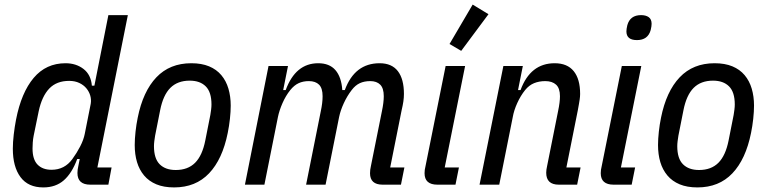

<svg xmlns="http://www.w3.org/2000/svg" viewBox="-20 -806 3347 838"><path d="M374 0Q318 0 318 -51Q318 -65 322 -82L328 -112H317Q294 -50 258.5 -19Q223 12 169 12Q103 12 69.5 -33Q36 -78 36 -157Q36 -185 40 -219Q44 -253 50 -284Q73 -402 127 -466Q181 -530 266 -530Q312 -530 344.5 -505Q377 -480 381 -432H392L453 -740H538L405 -75H467L453 0ZM205 -65Q262 -65 296 -112Q315 -138 330 -167Q345 -196 350 -222L376 -353Q379 -371 374 -388.5Q369 -406 357 -420.5Q345 -435 326 -444Q307 -453 282 -453Q227 -453 195 -419.5Q163 -386 149 -321L127 -214Q124 -199 123 -184Q122 -169 122 -158Q122 -110 144 -87.5Q166 -65 205 -65Z M740 12Q695 12 662.5 -1.5Q630 -15 609 -40Q588 -65 578 -98.5Q568 -132 568 -173Q568 -199 571.5 -231Q575 -263 581 -292Q604 -407 662.5 -468.5Q721 -530 815 -530Q860 -530 892.5 -516.5Q925 -503 946 -478Q967 -453 977 -419Q987 -385 987 -345Q987 -319 983.5 -287Q980 -255 974 -226Q951 -111 892.5 -49.5Q834 12 740 12ZM747 -64Q800 -64 831.5 -95.5Q863 -127 876 -193L898 -304Q900 -316 901.5 -328Q903 -340 903 -350Q903 -404 878 -429Q853 -454 808 -454Q755 -454 723.5 -422.5Q692 -391 679 -325L657 -214Q655 -202 653.5 -190Q652 -178 652 -168Q652 -114 677 -89Q702 -64 747 -64Z M1049 0 1152 -518H1237L1216 -413H1227Q1270 -530 1369 -530Q1418 -530 1444 -500Q1470 -470 1474 -413H1485Q1528 -530 1637 -530Q1690 -530 1716.5 -495.5Q1743 -461 1743 -396Q1743 -380 1740.5 -363Q1738 -346 1733 -325L1683 -75H1745L1730 0H1650Q1595 0 1595 -50Q1595 -65 1599 -82L1647 -321Q1655 -359 1655 -386Q1655 -421 1639.5 -436.5Q1624 -452 1596 -452Q1570 -452 1550.5 -443Q1531 -434 1515 -413Q1495 -387 1480.5 -355.5Q1466 -324 1460 -295L1401 0H1316L1380 -320Q1388 -357 1388 -386Q1388 -421 1372.5 -436.5Q1357 -452 1328 -452Q1303 -452 1283.5 -443Q1264 -434 1247 -413Q1227 -388 1213 -356Q1199 -324 1193 -295L1134 0Z M1889 0Q1833 0 1833 -50Q1833 -58 1834 -65Q1835 -72 1837 -80L1925 -518H2010L1921 -75H1983L1968 0ZM1993 -584 1942 -614 2043 -786 2112 -744Z M2073 0 2177 -518H2262L2241 -413H2252Q2295 -530 2401 -530Q2456 -530 2484 -495.5Q2512 -461 2512 -396Q2512 -390 2511.5 -384.5Q2511 -379 2510 -371.5Q2509 -364 2507 -353Q2505 -342 2502 -325L2452 -75H2514L2499 0H2419Q2364 0 2364 -52Q2364 -65 2368 -82L2416 -322Q2424 -360 2424 -386Q2424 -421 2407 -436.5Q2390 -452 2360 -452Q2333 -452 2311 -443Q2289 -434 2272 -413Q2252 -388 2237.5 -356Q2223 -324 2218 -295L2159 0Z M2760 -631Q2714 -631 2714 -669Q2714 -674 2715 -681Q2716 -688 2718 -696Q2730 -740 2778 -740Q2799 -740 2811.5 -731Q2824 -722 2824 -702Q2824 -697 2823 -690Q2822 -683 2820 -675Q2808 -631 2760 -631ZM2658 0Q2602 0 2602 -50Q2602 -58 2603 -65Q2604 -72 2606 -80L2694 -518H2779L2690 -75H2752L2737 0Z M3024 12Q2979 12 2946.5 -1.5Q2914 -15 2893 -40Q2872 -65 2862 -98.5Q2852 -132 2852 -173Q2852 -199 2855.5 -231Q2859 -263 2865 -292Q2888 -407 2946.5 -468.5Q3005 -530 3099 -530Q3144 -530 3176.5 -516.5Q3209 -503 3230 -478Q3251 -453 3261 -419Q3271 -385 3271 -345Q3271 -319 3267.5 -287Q3264 -255 3258 -226Q3235 -111 3176.5 -49.5Q3118 12 3024 12ZM3031 -64Q3084 -64 3115.5 -95.5Q3147 -127 3160 -193L3182 -304Q3184 -316 3185.5 -328Q3187 -340 3187 -350Q3187 -404 3162 -429Q3137 -454 3092 -454Q3039 -454 3007.5 -422.5Q2976 -391 2963 -325L2941 -214Q2939 -202 2937.5 -190Q2936 -178 2936 -168Q2936 -114 2961 -89Q2986 -64 3031 -64Z"/></svg>

Font: IBM Plex Sans Condensed Text
Style: Italic
Weight: 450
Width: 3
Italic angle: -11°
Designer: Mike Abbink, Paul van der Laan, Pieter van Rosmalen
Foundry: Bold Monday
Version: Version 1.1